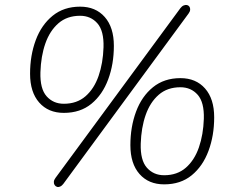

<svg xmlns="http://www.w3.org/2000/svg" viewBox="-20 -740 956 779"><path d="M237 6Q231 14 224 17Q217 20 211 18Q205 16 201.5 10.5Q198 5 198.5 -2.5Q199 -10 205 -18L712 -707Q718 -715 725.5 -718Q733 -721 739 -719.5Q745 -718 748.5 -713Q752 -708 751.5 -700.5Q751 -693 745 -685ZM239 -282Q176 -282 139 -324Q102 -366 102 -441Q102 -515 125 -577Q148 -639 193.5 -676Q239 -713 305 -713Q368 -713 405 -671Q442 -629 442 -554Q442 -480 419 -418Q396 -356 351 -319Q306 -282 239 -282ZM239 -319Q292 -319 327 -349.5Q362 -380 380 -432Q398 -484 400 -548Q402 -615 375 -645.5Q348 -676 305 -676Q252 -676 217 -645.5Q182 -615 164 -563.5Q146 -512 144 -447Q142 -380 169 -349.5Q196 -319 239 -319ZM646 8Q583 8 546 -34Q509 -76 509 -151Q509 -225 532 -287Q555 -349 600.5 -386Q646 -423 712 -423Q775 -423 812 -381Q849 -339 849 -264Q849 -190 826 -128Q803 -66 758 -29Q713 8 646 8ZM646 -29Q699 -29 734 -59.5Q769 -90 787 -142Q805 -194 807 -258Q809 -325 782 -355.5Q755 -386 712 -386Q659 -386 624 -355.5Q589 -325 571 -273.5Q553 -222 551 -157Q549 -90 576 -59.5Q603 -29 646 -29Z"/></svg>

Font: Nunito ExtraLight
Style: Italic
Weight: 200
Italic angle: -9°
Designer: Vernon Adams
Foundry: Vernon Adams
Version: Version 3.602